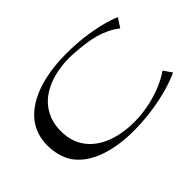

<svg xmlns="http://www.w3.org/2000/svg" viewBox="-107 -858 1117 1117"><g transform="rotate(-45 452.0 -299.0)"><path d="M830.1 -130.4C610.1 20.9 180.7 8.3 162.9 -280.3C157.5 -367.3 187.8 -436.7 240.6 -484.3C311.3 -548 427.6 -573.7 538.2 -565.7C666.9 -556.4 748.4 -539.9 830.1 -478.3L865.9 -533.9C839.6 -547.6 705 -596.7 504.8 -596.7C303 -596.7 156.9 -538.5 90.1 -440.5C21.5 -339.8 46.9 -200.7 94 -137.3C244.1 65.5 688.3 5.7 865.9 -79.4Z"/></g></svg>

Font: Novoposelensky
Style: Regular
Weight: 400
Designer: Sasha Pavljenko
Version: Version 1.002;Fontself Maker 3.5.4